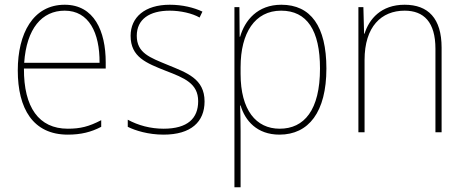

<svg xmlns="http://www.w3.org/2000/svg" viewBox="-20 -558 1962 810"><path d="M253 -538C119 -538 55 -416 55 -261C55 -100 119 10 266 10C322 10 365 -1 407 -23V-51C355 -24 319 -15 266 -15C144 -15 80 -105 81 -269H426V-295C426 -427 377 -538 253 -538ZM253 -513C355 -513 401 -420 400 -293H82C92 -438 157 -513 253 -513Z M843 -130C843 -226 768 -251 688 -284C613 -315 557 -334 557 -407C557 -477 611 -513 696 -513C741 -513 791 -502 822 -484L834 -509C798 -526 750 -538 696 -538C591 -538 531 -485 531 -407C531 -317 597 -292 680 -259C758 -229 816 -206 816 -131C816 -59 772 -15 670 -15C615 -15 563 -29 519 -53V-23C551 -7 606 10 670 10C786 10 843 -44 843 -130Z M1167 -538C1066 -538 1013 -472 993 -403H991L990 -528H969V232H995V-4C995 -42 994 -80 993 -113H995C1014 -49 1064 10 1159 10C1282 10 1357 -85 1357 -269C1357 -447 1291 -538 1167 -538ZM1166 -513C1275 -513 1330 -430 1330 -269C1330 -93 1263 -15 1160 -15C1060 -15 995 -94 995 -246V-275C995 -419 1055 -513 1166 -513Z M1687 -538C1587 -538 1537 -477 1518 -416H1516L1513 -528H1492V0H1518V-305C1518 -446 1589 -513 1687 -513C1768 -513 1817 -465 1817 -352V0H1843V-357C1843 -481 1786 -538 1687 -538Z"/></svg>

Font: Noto Sans Sinhala UI SemiCondensed Thin
Style: Regular
Weight: 100
Width: 4
Designer: Jelle Bosma - Monotype Design Team
Foundry: Monotype Imaging Inc.
Version: Version 2.006